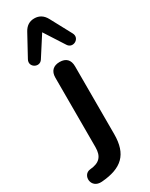

<svg xmlns="http://www.w3.org/2000/svg" viewBox="-300 -820 825 1055"><g transform="rotate(-30 112.5 -292.5)"><path d="M202 -729C186 -759 162 -774 131 -774C100 -774 77 -759 61 -729L-11 -597C-34 -555 26 -522 50 -560L131 -686L212 -560C236 -522 296 -555 273 -597ZM5 189C134 179 194 125 194 -4V-434C194 -475 172 -497 132 -497C92 -497 69 -475 69 -434V7C69 66 43 93 -17 98C-71 103 -69 195 5 189Z"/></g></svg>

Font: Nunito
Style: Bold
Weight: 700
Designer: Vernon Adams
Foundry: Vernon Adams
Version: Version 3.602